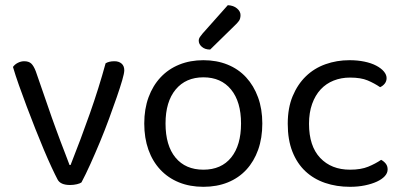

<svg xmlns="http://www.w3.org/2000/svg" viewBox="-20 -707 1558 740"><path d="M421 -471Q438 -471 448.5 -462Q459 -453 459 -436Q459 -425 451 -397.5Q443 -370 430 -332.5Q417 -295 400.5 -250Q384 -205 365.5 -160.5Q347 -116 328.5 -75Q310 -34 294 -4Q289 0 276.5 3Q264 6 250 6Q213 6 202 -15Q193 -32 179 -62Q165 -92 149 -130Q133 -168 116 -211Q99 -254 83 -296.5Q67 -339 53 -378.5Q39 -418 30 -449Q37 -459 49 -465Q61 -471 73 -471Q91 -471 100.5 -462Q110 -453 118 -432L180 -253Q186 -236 195 -211.5Q204 -187 213.5 -161.5Q223 -136 232.5 -112Q242 -88 248 -71H252Q292 -172 326.5 -270Q361 -368 387 -463Q400 -471 421 -471Z M991 -231Q991 -175 975 -130Q959 -85 929.5 -53Q900 -21 858 -4Q816 13 764 13Q712 13 670 -4Q628 -21 598 -53Q568 -85 552 -130Q536 -175 536 -231Q536 -287 552.5 -332Q569 -377 599 -409Q629 -441 671 -458Q713 -475 764 -475Q815 -475 857 -458Q899 -441 928.5 -409Q958 -377 974.5 -332Q991 -287 991 -231ZM764 -409Q696 -409 657 -362Q618 -315 618 -231Q618 -146 656.5 -99.5Q695 -53 764 -53Q833 -53 871 -100Q909 -147 909 -231Q909 -315 870.5 -362Q832 -409 764 -409ZM858 -687Q880 -686 893.5 -674.5Q907 -663 907 -649Q907 -635 901 -626.5Q895 -618 881 -605L790 -516Q770 -516 758 -526.5Q746 -537 746 -550Q746 -558 751 -565Q756 -572 761 -578Z M1329 -408Q1295 -408 1266 -396.5Q1237 -385 1216 -362.5Q1195 -340 1183 -306.5Q1171 -273 1171 -230Q1171 -144 1214 -98.5Q1257 -53 1329 -53Q1371 -53 1399 -64.5Q1427 -76 1449 -91Q1460 -85 1467 -76Q1474 -67 1474 -54Q1474 -40 1463 -28Q1452 -16 1432.5 -7Q1413 2 1386.5 7.5Q1360 13 1329 13Q1277 13 1233 -2Q1189 -17 1157 -47Q1125 -77 1107 -122.5Q1089 -168 1089 -230Q1089 -291 1108 -336.5Q1127 -382 1159 -413Q1191 -444 1234.5 -459.5Q1278 -475 1327 -475Q1358 -475 1384.5 -469.5Q1411 -464 1430 -454Q1449 -444 1459.5 -431.5Q1470 -419 1470 -406Q1470 -394 1463 -385Q1456 -376 1445 -371Q1423 -386 1397 -397Q1371 -408 1329 -408Z"/></svg>

Font: Baloo Thambi 2
Style: Regular
Weight: 400
Designer: Aadarsh Rajan and Ek Type
Foundry: Ek Type
Version: Version 1.640;hotconv 1.0.111;makeotfexe 2.5.65597; ttfautoh